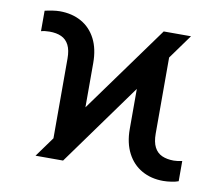

<svg xmlns="http://www.w3.org/2000/svg" viewBox="-65 -616 819 704"><g transform="rotate(10 344.0 -263.5)"><path d="M491.2 -530.3 107.4 0H210L592.8 -530.3ZM151.4 -421.4C157.9 -408.7 161.1 -391.9 161.1 -371.1V-20.5L256.8 -108.4V-371.1C256.8 -406.2 250.5 -436.2 237.8 -460.9C225.1 -485.7 207.2 -504.6 184.1 -517.6C161 -530.6 134.1 -537.1 103.5 -537.1C95.7 -537.1 86.4 -536.3 75.7 -534.7C64.9 -533 55.7 -531.2 47.9 -529.3V-453.1C57 -455.7 67.4 -457 79.1 -457C96.7 -457 111.5 -454.3 123.5 -448.7C135.6 -443.2 144.9 -434.1 151.4 -421.4ZM504.4 -9.8C527.5 3.3 554 9.8 584 9.8C593.8 9.8 604 9 614.7 7.3C625.5 5.7 634.1 3.6 640.6 1V-74.2C627.6 -71.6 617.2 -70.3 609.4 -70.3C592.4 -70.3 577.8 -73.1 565.4 -78.6C553.1 -84.1 543.6 -93.3 537.1 -106C530.6 -118.7 527.3 -135.4 527.3 -156.2V-509.8L430.7 -421.9V-156.2C430.7 -121.7 437.2 -92 450.2 -66.9C463.2 -41.8 481.3 -22.8 504.4 -9.8Z"/></g></svg>

Font: Pretendard Variable
Style: Regular
Weight: 400
Designer: Base glyphs from Inter by Rasmus Andersson; Hangeul glyphs from Noto Sans CJK(Source Han Sans) by Jang Soo-young and Kan
Foundry: Kil Hyung-jin
Version: Version 1.309;Glyphs 3.2 (3225)